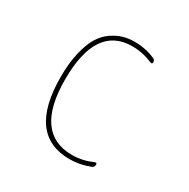

<svg xmlns="http://www.w3.org/2000/svg" viewBox="-129 -646 758 772"><g transform="rotate(30 250.0 -260.0)"><path d="M291 9.8Q94.7 9.8 94.7 -259.8Q94.7 -324.2 106.4 -373.5Q118.2 -422.9 136.2 -452.1Q154.3 -481.4 180.2 -499Q206.1 -516.6 230.5 -523.4Q254.9 -530.3 283.2 -530.3Q333 -530.3 377.9 -510.7Q387.7 -507.8 387.7 -496.1Q387.7 -486.3 377.9 -490.2Q331.1 -509.8 283.2 -509.8Q115.2 -509.8 115.2 -259.8Q115.2 -9.8 291 -9.8Q337.9 -9.8 384.8 -30.3Q394.5 -34.2 394.5 -24.4Q394.5 -12.7 384.8 -8.8Q337.9 9.8 291 9.8Z"/></g></svg>

Font: Rounded-X Mgen+ 2m thin
Style: Regular
Weight: 100
Designer: [Source Han Sans]
Ryoko NISHIZUKA  (kana & ideographs); Paul D. Hunt (Latin, Greek & Cyrillic); Wenlong ZHANG  (bopomofo
Version: Version 1.059.20150602